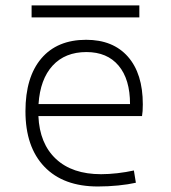

<svg xmlns="http://www.w3.org/2000/svg" viewBox="-20 -673 626 703"><path d="M338.4 9.8Q211.9 9.8 142.6 -62.5Q73.2 -134.8 73.2 -265.6Q73.2 -390.6 131.3 -459Q189.5 -527.3 295.4 -527.3Q394 -527.3 448.5 -465.3Q502.9 -403.3 502.9 -291Q502.9 -263.7 500 -248H120.6Q125 -147 184.8 -91.1Q244.6 -35.2 350.1 -35.2Q377.4 -35.2 409.7 -38.8Q441.9 -42.5 470.2 -48.8L477.5 -3.9Q449.7 2.4 412.8 6.1Q376 9.8 338.4 9.8ZM121.1 -292H456.1Q456.1 -382.8 414.3 -432.6Q372.6 -482.4 296.4 -482.4Q218.3 -482.4 172.6 -432.6Q127 -382.8 121.1 -292ZM95.7 -609.4V-653.3H490.2V-609.4Z"/></svg>

Font: Cascadia Mono ExtraLight
Style: Regular
Weight: 200
Monospace: yes
Designer: Aaron Bell
Foundry: Saja Typeworks
Version: Version 2404.023; ttfautohint (v1.8.4)